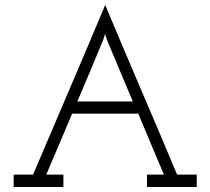

<svg xmlns="http://www.w3.org/2000/svg" viewBox="-20 -752 846 772"><path d="M235 0V-50H166Q196 -120 218 -172Q240 -224 270 -295H536Q562 -233 587.5 -172Q613 -111 639 -50H571V0H771V-50H692Q620 -222 547.5 -391Q475 -560 403 -732Q331 -560 258.5 -391Q186 -222 113 -50H35V0ZM393 -587Q395 -593 397.5 -599.5Q400 -606 402 -616L412 -587L514 -344H291Q316 -403 342 -464.5Q368 -526 393 -587Z"/></svg>

Font: Josefin Slab Thin Medium
Style: Regular
Weight: 500
Version: Version 2.000